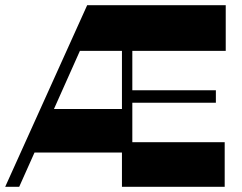

<svg xmlns="http://www.w3.org/2000/svg" viewBox="-20 -720 934 740"><path d="M0 0H54L113 -132H450V0H846V-172H490V-324H812V-372H490V-524H850V-700H316ZM188 -300 288 -524H450V-300Z"/></svg>

Font: Ribes
Style: Bold
Weight: 900
Designer: Luigi Gorlero
Foundry: Collletttivo
Version: Version 2.100;Glyphs 3.1.2 (3151)